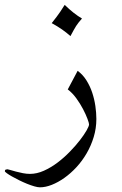

<svg xmlns="http://www.w3.org/2000/svg" viewBox="-108 -612 507 796"><path d="M160.2 -591.8Q179.7 -572.8 197.5 -558.8Q215.3 -544.9 231.9 -535.2Q223.6 -525.9 218 -518.8Q212.4 -511.7 207.5 -504.2Q202.6 -496.6 197.3 -486.8Q191.9 -477.1 184.1 -462.4Q168 -476.6 149.7 -489.5Q131.3 -502.4 106.4 -516.1Q129.4 -544.9 141.6 -563Q153.8 -581.1 160.2 -591.8ZM213.9 -318.4Q235.4 -302.7 250.2 -279.1Q265.1 -255.4 274.2 -228.3Q283.2 -201.2 287.4 -172.6Q291.5 -144 291.5 -118.7Q291.5 -80.1 280.5 -43.9Q269.5 -7.8 251.2 23.7Q232.9 55.2 209 81.1Q185.1 106.9 158.9 125.5Q132.8 144 106.7 154.3Q80.6 164.6 57.6 164.6Q48.3 164.6 33.9 160.4Q19.5 156.2 3.4 149.7Q-12.7 143.1 -29.1 135Q-45.4 127 -58.3 119.6Q-71.3 112.3 -79.6 106.2Q-87.9 100.1 -87.9 97.7Q-87.9 92.3 -84 91.1Q-80.1 89.8 -77.1 89.8Q-74.7 89.8 -64.9 92.8Q-55.2 95.7 -41.7 99.4Q-28.3 103 -12.9 106Q2.4 108.9 16.1 108.9Q44.9 108.9 74.2 95.7Q103.5 82.5 130.6 62Q157.7 41.5 181.6 16.8Q205.6 -7.8 223.1 -30.5Q240.7 -53.2 251 -71.3Q261.2 -89.4 261.2 -96.2Q261.2 -101.6 254.6 -119.4Q248 -137.2 236.3 -159.7Q224.6 -182.1 208.3 -204.6Q191.9 -227.1 172.9 -241.2Z"/></svg>

Font: XB Niloofar
Style: Regular
Weight: 400
Designer: Behnam
Foundry: Irmug
Version: Version 7.201 2008